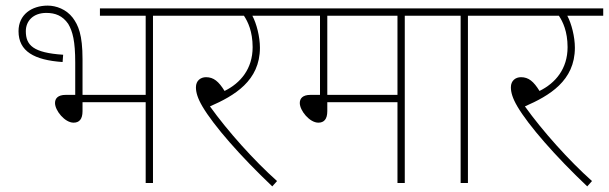

<svg xmlns="http://www.w3.org/2000/svg" viewBox="-20 -652 2169 684"><path d="M150 -632C93 -632 46 -600 46 -541C46 -469 102 -438 203 -431L205 -457C98 -464 72 -491 72 -541C72 -577 98 -606 145 -606C177 -606 203 -596 223 -567C239 -540 248 -505 248 -429V-314H214C186 -314 176 -301 176 -285C176 -258 211 -215 242 -215C262 -215 274 -227 274 -256V-288H499V0H525V-596H640V-622H336V-596H499V-314H274V-441C274 -529 259 -562 239 -589C216 -619 180 -632 150 -632Z M967 -7C885 -80 791 -185 728 -273C815 -311 906 -364 906 -482C906 -521 894 -568 879 -596H1007V-622H625V-596H849C863 -575 880 -540 880 -484C880 -407 837 -356 780 -328C759 -362 741 -377 714 -377C695 -377 678 -365 678 -341C678 -323 684 -302 701 -273C741 -205 836 -96 950 12Z M1422 -596H1537V-622H992V-596H1120V-314H1086C1058 -314 1048 -301 1048 -285C1048 -258 1083 -215 1114 -215C1134 -215 1146 -227 1146 -256V-288H1396V0H1422ZM1396 -596V-314H1146V-596Z M1647 -596H1762V-622H1522V-596H1621V0H1647Z M2089 -7C2007 -80 1913 -185 1850 -273C1937 -311 2028 -364 2028 -482C2028 -521 2016 -568 2001 -596H2129V-622H1747V-596H1971C1985 -575 2002 -540 2002 -484C2002 -407 1959 -356 1902 -328C1881 -362 1863 -377 1836 -377C1817 -377 1800 -365 1800 -341C1800 -323 1806 -302 1823 -273C1863 -205 1958 -96 2072 12Z"/></svg>

Font: Noto Sans Devanagari UI Thin
Style: Regular
Weight: 100
Designer: Jelle Bosma - Monotype Design Team
Foundry: Monotype Imaging Inc.
Version: Version 2.004